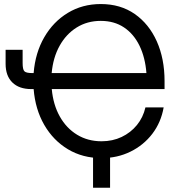

<svg xmlns="http://www.w3.org/2000/svg" viewBox="-20 -759 869 936"><path d="M475.1 11.7Q383.3 11.7 311.5 -31.2Q239.7 -74.2 195.8 -150.1Q151.9 -226.1 144 -324.7H132.8Q73.2 -324.7 40.3 -356.9Q7.3 -389.2 7.3 -447.8V-516.1H90.3V-451.7Q90.3 -420.4 98.9 -411.6Q107.4 -402.8 136.7 -402.8H144Q151.9 -501.5 195.8 -577.4Q239.7 -653.3 310.8 -696.3Q381.8 -739.3 471.2 -739.3Q567.4 -739.3 637 -690.7Q706.5 -642.1 744.4 -557.4Q782.2 -472.7 782.2 -363.8V-324.7H232.4Q239.3 -248.5 271.5 -191.2Q303.7 -133.8 356 -102.1Q408.2 -70.3 475.1 -70.3Q528.8 -70.3 573 -91.3Q617.2 -112.3 647.5 -149.4Q677.7 -186.5 689 -235.4H777.8Q765.1 -162.6 722.7 -106.9Q680.2 -51.3 616.2 -19.8Q552.2 11.7 475.1 11.7ZM231.9 -402.8H693.8Q688 -478.5 660.2 -535.9Q632.3 -593.3 584.7 -625.2Q537.1 -657.2 471.2 -657.2Q405.3 -657.2 353.8 -625Q302.2 -592.8 270.5 -535.6Q238.8 -478.5 231.9 -402.8ZM433.6 156.2V-31.2H516.6V156.2Z"/></svg>

Font: Inter Display
Style: Regular
Weight: 400
Designer: Rasmus Andersson
Foundry: rsms
Version: Version 4.001;git-9221beed3